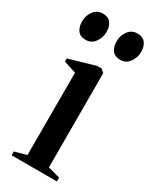

<svg xmlns="http://www.w3.org/2000/svg" viewBox="-192 -764 656 814"><g transform="rotate(30 136.0 -357.0)"><path d="M20 0V-18.5L78 -34.5V-437.5L17.5 -457V-472.5L145.5 -509.5H166.5L182.5 -495.5L183 -34.5L242 -18.5V0ZM47 -580.5Q19.5 -580.5 7.2 -597.8Q-5 -615 -5 -641Q-5 -670 11.5 -692Q28 -714 54.5 -714H55.5Q82.5 -714 95 -697Q107.5 -680 107.5 -653.5Q107.5 -626 91 -603.2Q74.5 -580.5 48 -580.5ZM216 -580.5Q189 -580.5 176.5 -597.8Q164 -615 164 -641Q164 -670 180.5 -692Q197 -714 224 -714H224.5Q252 -714 264.5 -697Q277 -680 277 -653.5Q277 -626 260.5 -603.2Q244 -580.5 217 -580.5Z"/></g></svg>

Font: Merriweather 144pt Medium
Style: Regular
Weight: 500
Version: Version 2.100